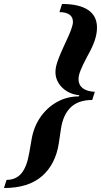

<svg xmlns="http://www.w3.org/2000/svg" viewBox="-116 -804 508 966"><path d="M196 -784Q282 -784 327 -754Q372 -724 372 -665Q372 -634 360.5 -600Q349 -566 323 -520Q300 -477 289.5 -450.5Q279 -424 279 -406Q279 -377 300 -360.5Q321 -344 361 -342L348 -301Q279 -301 240.5 -264.5Q202 -228 191 -158L180 -84Q164 22 95.5 82Q27 142 -96 142L-83 101Q-36 101 -8.5 68.5Q19 36 31 -34L43 -103Q54 -167 88 -215.5Q122 -264 172 -291.5Q222 -319 281 -319L283 -325Q249 -328 222 -344Q195 -360 179 -385.5Q163 -411 163 -441Q163 -457 167 -473.5Q171 -490 181 -515.5Q191 -541 210 -582Q232 -628 241.5 -654Q251 -680 251 -694Q251 -718 233.5 -730.5Q216 -743 183 -743Z"/></svg>

Font: Baskervville
Style: Bold Italic
Weight: 700
Italic angle: -18°
Version: Version 1.100